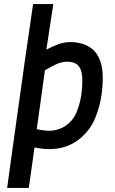

<svg xmlns="http://www.w3.org/2000/svg" viewBox="-20 -720 564 940"><path d="M15 200 42 4 103 -432 142 -700H241L207 -477Q235 -492 264 -503Q293 -514 326 -514Q353 -514 380.5 -506.5Q408 -499 431.5 -480Q455 -461 469 -426.5Q483 -392 483 -338Q483 -282 472 -227Q461 -172 438 -124Q405 -61 349.5 -25.5Q294 10 222 10Q199 10 184.5 8Q170 6 149 2L121 200ZM219 -80Q265 -80 300 -103.5Q335 -127 352 -164Q368 -200 375.5 -240.5Q383 -281 383 -327Q383 -365 372.5 -385Q362 -405 345 -411.5Q328 -418 309 -418Q287 -418 262.5 -408.5Q238 -399 200 -376L160 -88Q193 -80 219 -80Z"/></svg>

Font: Finlandica Medium
Style: Italic
Weight: 500
Italic angle: -8°
Designer: Niklas Ekholm, Juho Hiilivirta, Jaakko Suomalainen
Foundry: Helsinki Type Studio
Version: Version 1.063